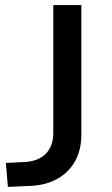

<svg xmlns="http://www.w3.org/2000/svg" viewBox="-20 -725 438 753"><path d="M11 8 3 -86 84 -90Q116 -93 139.5 -106.5Q163 -120 176 -144.5Q189 -169 189 -203V-705H299V-197Q299 -138 275 -94Q251 -50 206.5 -24.5Q162 1 101 4Z"/></svg>

Font: Nunito Sans 8pt SemiBold
Style: Regular
Weight: 600
Version: Version 3.101;gftools[0.9.27]